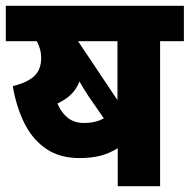

<svg xmlns="http://www.w3.org/2000/svg" viewBox="-20 -642 654 662"><path d="M532 -500V0H386V-131Q355 -112 324 -104.5Q293 -97 254 -97Q187 -97 140.5 -128Q94 -159 65.5 -214.5Q37 -270 24 -345Q76 -358 99 -380.5Q122 -403 122 -442Q122 -458 118 -472.5Q114 -487 107 -500H0V-622H614V-500ZM385 -500H249L385 -297ZM286 -309Q278 -321 270 -334Q262 -347 254 -361Q244 -335 225 -316.5Q206 -298 178 -285Q191 -254 213.5 -236Q236 -218 269 -218Q310 -218 338 -234Z"/></svg>

Font: Noto Sans Devanagari UI SemiCondensed ExtraBold
Style: Regular
Weight: 800
Width: 4
Designer: Jelle Bosma - Monotype Design Team
Foundry: Monotype Imaging Inc.
Version: Version 2.004; ttfautohint (v1.8.4.7-5d5b)